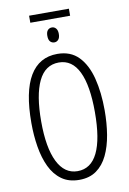

<svg xmlns="http://www.w3.org/2000/svg" viewBox="-104 -1030 739 1102"><g transform="rotate(-10 265.5 -479.0)"><path d="M378 -968V-927H146V-968ZM263 -879Q277 -879 286.5 -868Q296 -857 296 -836Q296 -814 286.5 -803Q277 -792 263 -792Q248 -792 238.5 -802.5Q229 -813 229 -836Q229 -858 238.5 -868.5Q248 -879 263 -879ZM479 -358Q479 -283 468 -216.5Q457 -150 432.5 -99Q408 -48 367.5 -19Q327 10 267 10Q206 10 164.5 -20Q123 -50 98.5 -101.5Q74 -153 63 -219.5Q52 -286 52 -359Q52 -542 106.5 -633Q161 -724 267 -724Q344 -724 390.5 -676Q437 -628 458 -545Q479 -462 479 -358ZM109 -358Q109 -205 149.5 -123Q190 -41 266 -41Q344 -41 383 -121Q422 -201 422 -358Q422 -513 383 -593.5Q344 -674 267 -674Q187 -674 148 -592.5Q109 -511 109 -358Z"/></g></svg>

Font: Noto Sans ExtraCondensed Light
Style: Regular
Weight: 300
Width: 2
Designer: Monotype Design Team
Foundry: Monotype Imaging Inc.
Version: Version 2.013; ttfautohint (v1.8.4.7-5d5b)